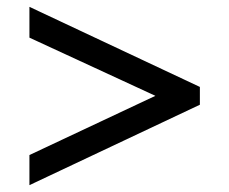

<svg xmlns="http://www.w3.org/2000/svg" viewBox="-20 -529 670 561"><path d="M66 -76 434 -249 66 -419V-509L564 -275V-223L66 12Z"/></svg>

Font: Rosario Light
Style: Bold
Weight: 700
Version: Version 1.101; ttfautohint (v1.8.1.43-b0c9)